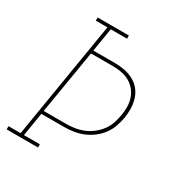

<svg xmlns="http://www.w3.org/2000/svg" viewBox="-171 -863 942 991"><g transform="rotate(30 300.0 -367.5)"><path d="M8 0V-19H80L195 -716H126V-735H312V-716H215L192 -576H321Q351 -576 379 -570.5Q407 -565 431.5 -552Q456 -539 473.5 -518Q491 -497 499.5 -470.5Q508 -444 509 -415Q510 -386 505 -356Q500 -329 490.5 -301.5Q481 -274 463 -250Q445 -226 421 -208Q397 -190 370.5 -179Q344 -168 315.5 -163.5Q287 -159 260 -159H123L100 -19H195V0ZM126 -178H259Q285 -178 311 -182Q337 -186 361.5 -196Q386 -206 408 -223Q430 -240 446.5 -262Q463 -284 471.5 -309Q480 -334 484 -359Q489 -386 488.5 -412Q488 -438 480 -461.5Q472 -485 456.5 -504Q441 -523 419.5 -535Q398 -547 373 -552Q348 -557 321 -557H189Z"/></g></svg>

Font: Iosevka HT Thin Extended
Style: Italic
Weight: 100
Width: 7
Italic angle: -9°
Monospace: yes
Designer: Belleve Invis
Foundry: Belleve Invis
Version: Version 32.3.0; ttfautohint (v1.8.4)